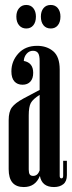

<svg xmlns="http://www.w3.org/2000/svg" viewBox="-20 -745 290 775"><path d="M250 -96V-38Q250 -13 235.5 -1.5Q221 10 198 10Q149 10 141 -35Q123 10 76 10Q15 10 15 -62V-260Q15 -294 28 -311.5Q41 -329 74 -347L140 -382V-499Q140 -522 133.5 -531Q127 -540 113 -540Q98 -540 87.5 -528Q77 -516 76 -499Q114 -492 114 -451Q114 -428 102.5 -415.5Q91 -403 71 -403Q50 -403 38 -416.5Q26 -430 26 -457Q26 -498 54 -529Q82 -560 130 -560Q169 -560 195 -538Q221 -516 221 -464V-35Q221 -25 228 -25Q235 -25 235 -35V-96ZM140 -57V-362Q113 -345 104.5 -329.5Q96 -314 96 -279V-61Q96 -47 100 -41Q104 -35 114 -35Q132 -35 140 -57ZM86 -725Q104 -725 114.5 -712Q125 -699 125 -678Q125 -656 114.5 -643Q104 -630 86 -630Q68 -630 57 -643Q46 -656 46 -678Q46 -699 57 -712Q68 -725 86 -725ZM185 -725Q203 -725 213.5 -712Q224 -699 224 -678Q224 -656 213.5 -643Q203 -630 185 -630Q166 -630 155.5 -643Q145 -656 145 -678Q145 -699 155.5 -712Q166 -725 185 -725Z"/></svg>

Font: FFF_Magyar-Nemzet Bold
Style: Regular
Weight: 700
Width: 2
Designer: bBox Type GmbH
Foundry: bBox Type GmbH
Version: Version 0.004